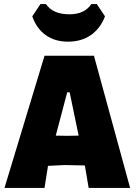

<svg xmlns="http://www.w3.org/2000/svg" viewBox="-20 -920 667 940"><path d="M454 -900 494 -840Q471 -780 424.5 -748Q378 -716 313 -716Q249 -716 204 -748Q159 -780 138 -840L178 -900H205Q239 -850 320 -850Q394 -850 427 -900ZM440 -647 617 0H414L396 -107L395 -110L297 -112L215 -108L198 0H2L198 -647ZM309 -468 253 -256 309 -255 365 -256 321 -468Z"/></svg>

Font: Alegreya Sans SC Black
Style: Regular
Weight: 900
Designer: Juan Pablo del Peral
Foundry: Huerta Tipografica
Version: Version 2.007